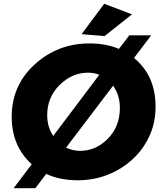

<svg xmlns="http://www.w3.org/2000/svg" viewBox="-20 -942 851 1017"><path d="M167 55H52L148 -72Q42 -168.5 42 -323Q42 -490 164 -601Q286 -712 454 -712Q542 -712 610 -683L665 -755H781L690 -635Q749 -585.5 776.5 -521.5Q804 -457.5 804 -377Q804 -297.5 776 -231.8Q748 -166 701 -116.8Q654 -67.5 595.5 -37Q501 13 392 13Q293 12 225 -21ZM262 -222 506 -546Q478 -557 446 -557Q362 -557 296 -492Q230 -427 230 -332Q230 -269 262 -222ZM404 -143Q488 -143 551.5 -207.5Q615 -272 615 -370Q615 -438 579 -488L330 -160Q366 -143 404 -143ZM534 -751 412 -761 532 -922 679 -866Z"/></svg>

Font: Argentum Novus
Style: Bold Italic
Weight: 700
Designer: Julieta Ulanovsky (font) & Cristiano Sobral (main changes)
Foundry: Julieta Ulanovsky (font) & Cristiano Sobral (main changes)
Version: Version 3.00;November 27, 2020;FontCreator 13.0.0.2655 64-bi